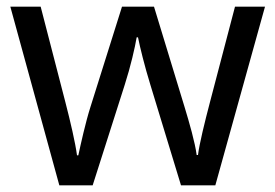

<svg xmlns="http://www.w3.org/2000/svg" viewBox="-20 -557 826 576"><path d="M158 -1H258L354 -302C372 -358 385 -415 390 -445H394C400 -415 414 -358 431 -303L523 -1H626L775 -537H685L610 -251C594 -190 578 -125 574 -92H570C565 -130 548 -189 534 -235L442 -537H346L251 -235C237 -191 222 -124 215 -91H211C206 -129 191 -193 176 -251L102 -537H11Z"/></svg>

Font: Noto Sans Math
Style: Regular
Weight: 400
Designer: Monotype Design Team, Delve Withrington, Jeff Kellem
Foundry: Monotype Imaging Inc., Delve Fonts LLC
Version: Version 3.000